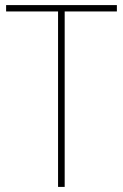

<svg xmlns="http://www.w3.org/2000/svg" viewBox="-20 -800 483 754"><path d="M234 -66H208V-755H4V-780H439V-755H234Z"/></svg>

Font: Noto Sans Malayalam UI SemiCondensed Thin
Style: Regular
Weight: 100
Width: 4
Designer: Jelle Bosma - Monotype Design Team
Foundry: Monotype Imaging Inc.
Version: Version 2.104; ttfautohint (v1.8.4.7-5d5b)